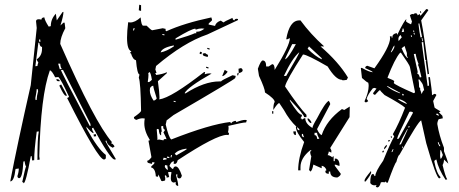

<svg xmlns="http://www.w3.org/2000/svg" viewBox="-20 -772 1944 814"><path d="M151.4 -594.7 150.4 -604.5H145.5L146.5 -594.7ZM130.9 -347.7 135.7 -348.6V-352.5Q135.7 -363.3 141.6 -385.7L139.6 -394.5H135.7Q135.7 -386.7 129.9 -356.4ZM364.3 -238.3 363.3 -247.1 247.1 -475.6H238.3Q239.3 -466.8 360.4 -238.3ZM233.4 -478.5 242.2 -479.5Q236.3 -486.3 235.4 -502H226.6ZM129.9 -491.2 138.7 -492.2Q138.7 -497.1 142.6 -506.8Q136.7 -514.6 135.7 -520.5Q158.2 -535.2 158.2 -565.4V-573.2H157.2Q149.4 -573.2 146.5 -590.8H142.6ZM80.1 4.9Q79.1 0 74.2 0Q87.9 -65.4 90.8 -65.4Q85.9 -73.2 84 -88.9L79.1 -86.9Q75.2 -16.6 61.5 -16.6Q54.7 -16.6 53.7 -25.4Q59.6 -42 59.6 -57.6L45.9 -55.7Q40 -2.9 23.4 -2.9Q53.7 -161.1 110.4 -411.1L135.7 -653.3L132.8 -681.6Q132.8 -690.4 144.5 -690.4Q150.4 -690.4 155.3 -688.5Q156.2 -698.2 168 -698.2Q169.9 -684.6 186.5 -659.2L195.3 -661.1Q195.3 -691.4 216.8 -713.9L220.7 -685.5L245.1 -720.7L249 -721.7Q249 -705.1 236.3 -664.1L249 -675.8H253.9L256.8 -652.3Q235.4 -612.3 235.4 -585.9Q381.8 -252.9 455.1 -168.9Q451.2 -168 451.2 -164.1Q458 -164.1 465.8 -151.4L458 -145.5Q433.6 -157.2 431.6 -175.8L426.8 -174.8Q427.7 -169.9 471.7 -96.7L463.9 -95.7Q443.4 -104.5 375 -230.5L370.1 -228.5L371.1 -220.7Q377 -211.9 377 -207Q370.1 -207 345.7 -235.4L347.7 -226.6Q394.5 -140.6 428.7 -115.2V-103.5Q428.7 -96.7 420.9 -95.7Q395.5 -95.7 264.6 -356.4Q272.5 -359.4 272.5 -362.3Q238.3 -436.5 227.5 -445.3L213.9 -444.3Q199.2 -473.6 191.4 -473.6Q152.3 -366.2 146.5 -109.4L148.4 -95.7L138.7 -93.8Q138.7 -188.5 144.5 -214.8L135.7 -213.9Q125 -134.8 125 -92.8L116.2 -91.8L114.3 -110.4L110.4 -109.4Q89.8 3.9 80.1 4.9ZM377.9 -193.4 377 -202.1 386.7 -203.1 387.7 -194.3ZM263.7 -366.2H258.8Q251 -366.2 231.4 -409.2L239.3 -414.1Q263.7 -370.1 263.7 -366.2ZM233.4 -427.7H226.6Q219.7 -427.7 218.8 -436.5Q233.4 -436.5 233.4 -427.7Z M727.5 -604.5Q784.2 -621.1 807.6 -631.8L811.5 -629.9L812.5 -637.7H817.4Q830.1 -637.7 846.7 -650.4Q840.8 -651.4 835 -651.4Q823.2 -651.4 810.5 -646.5Q808.6 -646.5 808.6 -649.4V-650.4Q792 -650.4 724.6 -609.4L723.6 -604.5ZM690.4 -50.8 691.4 -55.7Q689.5 -63.5 689.5 -67.4V-70.3L679.7 -72.3L678.7 -66.4Q678.7 -60.5 690.4 -50.8ZM670.9 -93.8Q678.7 -95.7 682.6 -95.7H685.5L686.5 -100.6L673.8 -103.5ZM697.3 -101.6 698.2 -106.4 688.5 -108.4 687.5 -103.5ZM707 -104.5 709 -114.3 705.1 -115.2 703.1 -105.5ZM727.5 -113.3Q771.5 -137.7 772.5 -140.6L768.6 -141.6Q734.4 -136.7 720.7 -120.1ZM672.9 -176.8Q673.8 -182.6 680.7 -182.6L685.5 -181.6V-182.6Q685.5 -186.5 672.9 -210.9Q678.7 -217.8 679.7 -221.7Q671.9 -223.6 671.9 -234.4V-238.3L663.1 -236.3L666 -212.9L663.1 -213.9V-198.2Q654.3 -200.2 653.3 -223.6L645.5 -225.6L644.5 -221.7Q647.5 -191.4 647.5 -181.6L646.5 -178.7L654.3 -180.7ZM724.6 -338.9V-342.8L716.8 -344.7L715.8 -340.8ZM631.8 -345.7Q637.7 -345.7 644.5 -354.5Q629.9 -400.4 629.9 -407.2V-408.2H627.9Q623 -408.2 616.2 -399.4Q615.2 -394.5 615.2 -388.7Q615.2 -369.1 630.9 -345.7ZM611.3 -423.8Q613.3 -423.8 624 -433.6Q619.1 -464.8 613.3 -466.8Q612.3 -462.9 609.4 -462.9H608.4Q609.4 -460 609.4 -453.1Q609.4 -443.4 606.4 -424.8ZM661.1 -549.8Q686.5 -554.7 716.8 -575.2L717.8 -579.1H714.8Q666 -569.3 661.1 -549.8ZM547.9 -642.6 550.8 -652.3 546.9 -653.3 543.9 -643.6ZM676.8 -622.1 677.7 -626 668.9 -627.9 668 -624ZM735.4 16.6Q724.6 14.6 724.6 5.9L725.6 0L715.8 2Q704.1 0 704.1 -15.6Q704.1 -26.4 707 -42L702.1 -43L692.4 -42L697.3 -21.5L686.5 -18.6V-21.5Q686.5 -27.3 679.7 -29.3L678.7 -25.4Q680.7 -19.5 680.7 -13.7L679.7 -6.8L668.9 -3.9L664.1 -4.9L651.4 -32.2L649.4 -22.5L640.6 -24.4Q638.7 -58.6 620.1 -62.5L622.1 -67.4Q633.8 -76.2 635.7 -83L626 -85L624 -77.1Q617.2 -79.1 610.8 -80.6Q604.5 -82 604.5 -87.9V-90.8H605.5Q611.3 -90.8 622.1 -105.5L609.4 -175.8H611.3Q614.3 -175.8 615.2 -178.7Q591.8 -215.8 591.8 -249Q591.8 -259.8 593.8 -269.5L585 -270.5Q572.3 -270.5 558.6 -263.7Q547.9 -266.6 547.9 -273.4V-275.4Q576.2 -294.9 578.1 -301.8Q576.2 -423.8 568.4 -442.4L571.3 -456.1Q561.5 -458 556.6 -516.6Q543 -519.5 535.2 -545.9L530.3 -546.9L537.1 -554.7Q518.6 -559.6 518.6 -612.3Q518.6 -638.7 523.4 -677.7L532.2 -676.8Q552.7 -676.8 576.2 -698.2Q579.1 -664.1 586.9 -663.1H601.6Q619.1 -645.5 625 -643.6L669.9 -652.3L682.6 -649.4L681.6 -645.5Q681.6 -640.6 685.5 -639.6Q760.7 -673.8 876 -698.2L878.9 -688.5L877.9 -684.6L865.2 -672.9L864.3 -668L891.6 -662.1Q895.5 -677.7 916 -684.6Q923.8 -678.7 928.7 -676.8Q929.7 -680.7 965.8 -696.3Q965.8 -687.5 973.6 -685.5Q975.6 -692.4 983.4 -692.4L989.3 -691.4L988.3 -686.5L859.4 -626Q758.8 -591.8 641.6 -492.2L638.7 -477.5L643.6 -462.9H642.6Q639.6 -462.9 637.7 -459Q641.6 -458 641.6 -455.1V-454.1Q668 -457 687.5 -465.8V-461.9L649.4 -427.7Q656.2 -378.9 656.2 -359.4L655.3 -350.6Q706.1 -357.4 845.7 -466.8L849.6 -465.8L847.7 -457Q858.4 -460.9 868.2 -460.9Q873 -460.9 877 -460Q775.4 -402.3 762.7 -377L766.6 -376Q845.7 -426.8 910.2 -426.8H917Q918.9 -431.6 965.8 -453.1L979.5 -450.2Q978.5 -446.3 977.1 -440.9Q975.6 -435.5 715.8 -284.2L686.5 -261.7L682.6 -244.1Q695.3 -188.5 706.1 -180.7Q870.1 -245.1 957 -254.9V-252.9Q957 -250 960.9 -249Q961.9 -255.9 977.5 -259.8Q981.4 -258.8 981.4 -255.9V-253.9Q1005.9 -263.7 1019.5 -263.7L1026.4 -262.7L1023.4 -252.9H1021.5Q1009.8 -252.9 948.2 -238.3Q949.2 -234.4 949.2 -229.5Q949.2 -221.7 946.3 -210L951.2 -209L949.2 -199.2L942.4 -200.2Q896.5 -200.2 733.4 -92.8Q729.5 -77.1 721.7 -77.1L715.8 -78.1L717.8 -87.9H715.8Q706.1 -87.9 698.2 -68.4L710 -56.6L713.9 -55.7Q716.8 -66.4 724.6 -66.4Q738.3 -66.4 751 -27.3Q748 -15.6 741.2 -15.6Q731.4 -15.6 731.4 -26.4L732.4 -32.2L727.5 -33.2L726.6 -28.3Q735.4 2.9 735.4 13.7ZM863.3 -481.4 853.5 -484.4 854.5 -489.3 864.3 -486.3ZM989.3 -452.1 985.4 -453.1 987.3 -462.9 992.2 -461.9ZM921.9 -449.2 932.6 -475.6Q935.5 -474.6 938.5 -472.7Q941.4 -470.7 945.3 -467.8Q931.6 -449.2 921.9 -449.2ZM992.2 -461.9 991.2 -480.5 1002 -483.4Q1008.8 -479.5 1008.8 -473.6Q1008.8 -465.8 992.2 -461.9ZM860.4 -530.3 846.7 -534.2Q839.8 -536.1 839.8 -542V-544.9L849.6 -546.9Q858.4 -540 862.3 -539.1ZM834 -542 826.2 -543.9 828.1 -552.7 835.9 -550.8ZM868.2 -561.5 858.4 -564.5 859.4 -569.3 869.1 -566.4ZM578.1 -725.6 568.4 -728.5 570.3 -752 578.1 -750Z M1249 -219.7V-224.6L1239.3 -233.4Q1239.3 -219.7 1249 -219.7ZM1188.5 -520.5Q1202.1 -524.4 1234.4 -585H1218.8Q1188.5 -524.4 1188.5 -520.5ZM1343.8 -520.5V-525.4L1290 -575.2L1284.2 -565.4Q1316.4 -533.2 1343.8 -520.5ZM1193.4 -450.2Q1249 -543.9 1249 -550.8Q1218.8 -525.4 1183.6 -450.2ZM1334 -183.6Q1324.2 -200.2 1324.2 -209H1313.5V-199.2Q1324.2 -199.2 1324.2 -183.6ZM1269.5 -189.5Q1264.6 -199.2 1264.6 -204.1H1259.8V-194.3ZM1299.8 -250Q1292 -250 1284.2 -264.6V-270.5Q1291 -270.5 1299.8 -254.9ZM1138.7 -290H1133.8V-300.8H1138.7ZM1234.4 -199.2Q1223.6 -199.2 1223.6 -214.8H1234.4ZM1410.2 -19.5Q1379.9 -19.5 1379.9 -44.9H1374V-35.2Q1359.4 -35.2 1359.4 -44.9Q1359.4 -49.8 1364.3 -49.8Q1359.4 -66.4 1343.8 -69.3V-58.6L1308.6 -74.2Q1302.7 -44.9 1294.9 -44.9Q1294.9 -49.8 1290 -49.8L1299.8 -109.4Q1294.9 -118.2 1294.9 -129.9Q1299.8 -129.9 1299.8 -134.8H1294.9Q1253.9 -101.6 1253.9 -63.5V-49.8H1244.1Q1244.1 -100.6 1269.5 -169.9Q1234.4 -211.9 1234.4 -234.4H1237.3Q1207 -262.7 1183.6 -305.7L1164.1 -335Q1157.2 -335 1138.7 -305.7Q1138.7 -331.1 1144.5 -339.8Q1144.5 -353.5 1103.5 -379.9Q1103.5 -395.5 1078.1 -450.2L1073.2 -480.5Q1085.9 -515.6 1093.8 -515.6Q1108.4 -515.6 1108.4 -490.2H1119.1L1133.8 -500Q1144.5 -500 1144.5 -475.6Q1209 -579.1 1209 -610.4L1198.2 -605.5H1193.4Q1207 -685.5 1249 -685.5H1253.9Q1296.9 -627 1354.5 -575.2H1338.9Q1415 -509.8 1455.1 -443.4L1450.2 -433.6Q1440.4 -431.6 1434.6 -431.6Q1429.7 -431.6 1429.7 -433.6Q1403.3 -433.6 1369.1 -490.2Q1281.2 -541 1264.6 -541Q1193.4 -430.7 1188.5 -405.3Q1250 -314.5 1279.3 -285.2V-275.4H1269.5Q1269.5 -286.1 1209 -349.6V-344.7Q1245.1 -285.2 1259.8 -285.2V-280.3L1253.9 -270.5Q1259.8 -270.5 1259.8 -264.6L1269.5 -270.5H1274.4Q1274.4 -247.1 1304.7 -229.5Q1304.7 -238.3 1324.2 -270.5Q1358.4 -336.9 1374 -344.7Q1379.9 -335.9 1379.9 -330.1L1324.2 -224.6Q1334 -202.1 1343.8 -199.2Q1364.3 -261.7 1429.7 -309.6L1439.5 -305.7L1462.9 -320.3L1461.9 -275.4L1379.9 -144.5L1384.8 -134.8V-125L1374 -129.9Q1374 -125 1369.1 -114.3Q1377 -114.3 1389.6 -104.5Q1389.6 -109.4 1394.5 -109.4V-88.9H1399.4V-99.6H1405.3Q1419.9 -93.8 1419.9 -69.3H1415Q1405.3 -74.2 1399.4 -74.2V-69.3L1424.8 -35.2Q1424.8 -27.3 1410.2 -19.5Z M1762.7 -613.3 1769.5 -614.3 1757.8 -672.9 1753.9 -671.9Q1757.8 -636.7 1762.7 -613.3ZM1847.7 -98.6Q1852.5 -99.6 1857.4 -115.2L1849.6 -135.7L1846.7 -134.8L1845.7 -110.4ZM1846.7 -152.3 1845.7 -156.2Q1840.8 -161.1 1839.8 -168.9H1835.9L1837.9 -162.1L1842.8 -152.3ZM1639.6 -127 1643.6 -127.9 1648.4 -139.6 1644.5 -138.7ZM1686.5 -143.6 1688.5 -151.4 1685.5 -150.4 1683.6 -143.6ZM1672.9 -159.2 1679.7 -160.2Q1697.3 -197.3 1709 -224.6L1706.1 -223.6Q1684.6 -185.5 1672.9 -159.2ZM1710.9 -231.4 1717.8 -233.4 1716.8 -236.3 1710 -235.4ZM1840.8 -281.2Q1838.9 -290 1834 -290L1828.1 -289.1Q1830.1 -284.2 1840.8 -281.2ZM1664.1 -182.6 1670.9 -184.6 1730.5 -293 1729.5 -296.9 1721.7 -298.8 1715.8 -297.9Q1664.1 -193.4 1664.1 -185.5ZM1704.1 -331.1V-334Q1693.4 -345.7 1670.9 -352.5L1668 -351.6Q1668.9 -346.7 1704.1 -331.1ZM1686.5 -367.2 1692.4 -368.2Q1691.4 -374 1686.5 -374H1684.6ZM1767.6 -373Q1773.4 -388.7 1778.3 -389.6L1773.4 -410.2Q1772.5 -417 1757.8 -435.5L1753.9 -434.6Q1756.8 -422.9 1756.8 -403.3Q1761.7 -397.5 1762.7 -393.6L1759.8 -392.6Q1763.7 -388.7 1767.6 -373ZM1676.8 -376 1675.8 -378.9 1623 -407.2 1620.1 -406.2Q1642.6 -387.7 1676.8 -376ZM1759.8 -443.4 1766.6 -445.3Q1756.8 -490.2 1752 -497.1Q1752 -499 1754.9 -500Q1746.1 -520.5 1742.2 -543.9L1734.4 -543L1751 -466.8L1749 -459H1750Q1755.9 -459 1759.8 -443.4ZM1734.4 -377Q1739.3 -377.9 1739.3 -382.8L1717.8 -488.3Q1716.8 -496.1 1679.7 -548.8L1675.8 -547.9Q1653.3 -521.5 1623 -443.4Q1624 -440.4 1627 -440.4Q1650.4 -431.6 1651.4 -427.7L1649.4 -419.9Q1656.2 -411.1 1734.4 -377ZM1709 -526.4V-527.3Q1709 -532.2 1706.1 -532.2H1705.1V-546.9L1695.3 -577.1L1682.6 -567.4Q1700.2 -526.4 1709 -526.4ZM1639.6 -550.8Q1652.3 -566.4 1652.3 -576.2V-579.1Q1648.4 -578.1 1636.7 -550.8ZM1770.5 -596.7 1773.4 -597.7 1770.5 -611.3 1767.6 -610.4ZM1722.7 -615.2 1726.6 -616.2 1724.6 -623 1721.7 -622.1ZM1735.4 -625 1738.3 -626 1737.3 -632.8 1733.4 -631.8ZM1669.9 -597.7 1683.6 -614.3Q1678.7 -620.1 1678.7 -624Q1668.9 -617.2 1668.9 -605.5ZM1736.3 -635.7 1735.4 -642.6H1731.4L1733.4 -635.7ZM1682.6 -635.7 1693.4 -637.7 1690.4 -651.4 1686.5 -650.4V-647.5Q1686.5 -643.6 1682.6 -635.7ZM1581.1 22.5Q1574.2 22.5 1573.2 16.6Q1576.2 16.6 1576.2 12.7L1568.4 13.7Q1555.7 13.7 1549.8 3.9Q1549.8 -34.2 1560.5 -34.2Q1566.4 -34.2 1567.4 -25.4L1571.3 -26.4Q1571.3 -43.9 1604.5 -90.8Q1635.7 -167 1651.4 -193.4L1645.5 -203.1Q1670.9 -247.1 1697.3 -315.4Q1683.6 -329.1 1610.4 -369.1Q1591.8 -386.7 1591.8 -389.6L1587.9 -388.7L1570.3 -370.1Q1563.5 -370.1 1561.5 -377L1576.2 -396.5L1567.4 -399.4L1560.5 -397.5Q1539.1 -371.1 1534.2 -352.5Q1540 -346.7 1541 -342.8L1532.2 -337.9Q1527.3 -337.9 1525.4 -342.8Q1543 -380.9 1543 -408.2Q1543 -416 1541 -421.9Q1536.1 -421.9 1514.6 -441.4L1509.8 -483.4L1513.7 -484.4Q1546.9 -465.8 1560.5 -465.8Q1559.6 -469.7 1528.3 -483.4Q1528.3 -491.2 1537.1 -493.2L1567.4 -482.4Q1633.8 -574.2 1633.8 -610.4L1632.8 -617.2L1639.6 -619.1L1640.6 -612.3L1644.5 -613.3L1643.6 -616.2Q1643.6 -627.9 1662.1 -631.8L1664.1 -624Q1695.3 -688.5 1703.1 -690.4L1701.2 -682.6Q1702.1 -677.7 1722.7 -668.9L1726.6 -680.7Q1719.7 -699.2 1717.8 -708Q1725.6 -712.9 1728.5 -712.9Q1730.5 -712.9 1731.4 -710.9Q1736.3 -715.8 1743.2 -715.8Q1748 -715.8 1751 -707L1759.8 -712.9L1760.7 -706.1L1764.6 -707L1787.1 -733.4Q1794.9 -733.4 1795.9 -728.5L1765.6 -685.5Q1778.3 -625 1798.8 -459L1793 -457L1785.2 -511.7Q1785.2 -513.7 1787.1 -513.7Q1787.1 -517.6 1783.2 -517.6L1774.4 -593.8L1767.6 -592.8L1793 -407.2L1798.8 -409.2Q1798.8 -426.8 1795.9 -444.3L1802.7 -445.3Q1811.5 -387.7 1811.5 -368.2L1821.3 -374Q1828.1 -374 1830.1 -369.1L1816.4 -343.8L1822.3 -316.4Q1822.3 -314.5 1847.7 -299.8L1840.8 -295.9L1855.5 -281.2L1857.4 -270.5L1839.8 -266.6Q1834 -255.9 1834 -246.1Q1841.8 -198.2 1862.3 -145.5V-130.9Q1877 -92.8 1880.9 -78.1L1862.3 -95.7Q1862.3 -83 1856.4 -72.3Q1868.2 -23.4 1876 -11.7L1869.1 -9.8Q1838.9 -54.7 1830.1 -95.7Q1821.3 -92.8 1821.3 -87.9V-86.9Q1831.1 -36.1 1848.6 -20.5L1842.8 -15.6Q1830.1 -15.6 1787.1 -165L1765.6 -261.7Q1753.9 -258.8 1673.8 -116.2Q1668 -114.3 1660.2 -85Q1654.3 -82 1624 2L1621.1 2.9Q1617.2 2.9 1616.2 -2.9L1610.4 1L1602.5 0L1594.7 1Q1589.8 20.5 1581.1 22.5ZM1526.4 -2 1525.4 -6.8Q1525.4 -14.6 1552.7 -46.9L1553.7 -42Q1553.7 -32.2 1530.3 -2.9ZM1600.6 -126Q1600.6 -132.8 1606.4 -133.8L1607.4 -127ZM1609.4 -138.7 1608.4 -142.6Q1608.4 -148.4 1619.1 -158.2L1620.1 -154.3Q1620.1 -149.4 1609.4 -138.7ZM1627 -170.9 1626 -177.7 1632.8 -178.7V-177.7Q1632.8 -172.9 1627 -170.9ZM1637.7 -187.5 1636.7 -194.3 1639.6 -195.3 1641.6 -188.5ZM1762.7 -716.8 1760.7 -723.6 1764.6 -724.6 1765.6 -717.8Z"/></svg>

Font: Blackcraft
Style: Regular
Weight: 400
Designer: GGBotNet
Foundry: GGBotNet
Version: 1.00